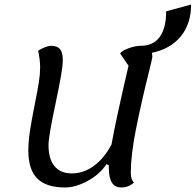

<svg xmlns="http://www.w3.org/2000/svg" viewBox="-20 -802 863 847"><path d="M650 -569Q652 -559 652 -550Q652 -545 635 -477Q602 -344 579.5 -230.5Q557 -117 557 -40Q557 -9 571 3Q548 25 515 25Q487 25 473.5 3.5Q460 -18 460 -63V-73L450 -78Q420 -33 367 -4Q314 25 266 25Q184 25 144.5 -14.5Q105 -54 105 -137Q105 -179 112.5 -227Q120 -275 133 -340Q146 -404 151.5 -439.5Q157 -475 157 -505Q157 -540 148 -578Q163 -588 179 -594Q195 -600 206 -600Q233 -600 245 -585Q257 -570 257 -537Q257 -512 249 -466.5Q241 -421 225 -345Q194 -200 194 -162Q194 -101 220.5 -69Q247 -37 297 -37Q349 -37 394.5 -70.5Q440 -104 472 -165Q490 -268 547 -512L510 -566Q517 -578 547 -589Q577 -600 602 -600Q656 -600 684.5 -639Q713 -678 713 -752L823 -782Q823 -697 777.5 -641.5Q732 -586 650 -569Z"/></svg>

Font: Lemonada Light
Style: Regular
Weight: 300
Designer: Mohamed Gaber (Arabic) Eduardo Tunni (Latin)
Foundry: Kief Type Foundry
Version: Version 3.006